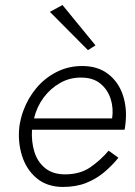

<svg xmlns="http://www.w3.org/2000/svg" viewBox="-20 -732 534 762"><path d="M115 -262Q126 -308 153 -344.5Q180 -381 219 -403Q258 -425 303 -424Q349 -424 378 -400.5Q407 -377 419 -340Q431 -303 425 -262ZM107 -217H474Q476 -223 476.5 -229.5Q477 -236 478 -242Q485 -303 467.5 -355Q450 -407 409 -438.5Q368 -470 306 -470Q251 -470 204 -446Q157 -422 123.5 -381.5Q90 -341 72 -291Q62 -263 57 -231Q50 -170 67 -115Q84 -60 124.5 -25.5Q165 9 228 10Q282 10 322 -6Q362 -22 393.5 -48.5Q425 -75 450 -106L411 -134Q380 -97 339 -68.5Q298 -40 238 -40Q190 -40 159.5 -64.5Q129 -89 116.5 -129.5Q104 -170 107 -217ZM178 -685 329 -533 359 -552 228 -712Z"/></svg>

Font: Jost* 300 Light Italic
Style: Italic
Weight: 300
Italic angle: -10°
Version: Version 3.200; ttfautohint (v0.97) -l 8 -r 50 -G 200 -x 14 -